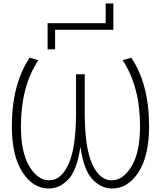

<svg xmlns="http://www.w3.org/2000/svg" viewBox="-20 -1071 923 1101"><path d="M586 -938V-1051H630V-900H296V-788H253V-938ZM442 -224H440Q421 -94 371.5 -42Q322 10 260 10Q169 10 108.5 -84Q48 -178 48 -347Q48 -587 150 -740L200 -726Q100 -575 100 -347Q100 -198 148 -117.5Q196 -37 262 -37Q331 -37 373.5 -131Q416 -225 416 -421V-645H466V-421Q466 -225 508.5 -131Q551 -37 620 -37Q686 -37 734.5 -117.5Q783 -198 783 -347Q783 -575 683 -726L733 -740Q835 -587 835 -347Q835 -178 774.5 -84Q714 10 623 10Q561 10 511 -42Q461 -94 442 -224Z"/></svg>

Font: M PLUS 1p Light
Style: Regular
Weight: 300
Version: Version 1.061